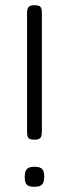

<svg xmlns="http://www.w3.org/2000/svg" viewBox="-20 -707 265 738"><path d="M113 -170Q102 -170 95.5 -172.5Q89 -175 86.5 -181.5Q84 -188 84 -199V-657Q84 -668 86.5 -674.5Q89 -681 95.5 -684Q102 -687 112 -687Q123 -687 129.5 -684.5Q136 -682 138.5 -675.5Q141 -669 141 -658V-201Q141 -190 138.5 -183Q136 -176 130 -173Q124 -170 113 -170ZM113 11Q91 11 83 3Q75 -5 75 -26Q75 -41 78.5 -49.5Q82 -58 90 -62Q98 -66 112 -66Q134 -66 142 -57.5Q150 -49 150 -29Q150 -14 146.5 -5.5Q143 3 135 7Q127 11 113 11Z"/></svg>

Font: Fredoka Expanded Light
Style: Regular
Weight: 300
Width: 7
Designer: Ben Nathan
Foundry: Milena B. Brandão, Ben Nathan
Version: Version 2.001